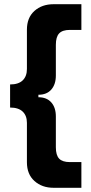

<svg xmlns="http://www.w3.org/2000/svg" viewBox="-20 -740 435 913"><path d="M234.8 153H367V30.8H312.6Q277 30.8 261.3 14.4Q245.6 -2 245.6 -39.6V-186.4Q245.6 -228.4 223.9 -253Q202.2 -277.6 162.6 -277.6V-289.4Q202.6 -289.4 224.1 -314.3Q245.6 -339.2 245.6 -380.8V-527Q245.6 -564.6 261.3 -581.2Q277 -597.8 312.6 -597.8H367V-720H234.8Q179.2 -720 143.6 -687.9Q108 -655.8 108 -598.8V-411.8Q108 -377.4 88 -357.9Q68 -338.4 28 -338.4V-228.6Q67.6 -228.6 87.8 -209.4Q108 -190.2 108 -155.8V31.6Q108 88.6 143.9 120.8Q179.8 153 234.8 153Z"/></svg>

Font: Fixel Variable
Style: Regular
Weight: 100
Width: 3
Designer: AlfaBravo + MacPaw
Foundry: Kyrylo Tkachov, Marchela Mozhyna, Serhii Makarenko, Maria Weinstein, Zakhar Kryvoshyya
Version: Version 1.211